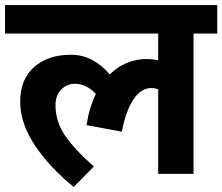

<svg xmlns="http://www.w3.org/2000/svg" viewBox="-40 -689 881 761"><path d="M821 -556H727V0H587V-335Q574 -340 560 -340Q518 -340 488 -293.5Q458 -247 443 -167L303 -193Q313 -261 340 -317Q302 -357 256 -357Q226 -357 203 -334.5Q180 -312 180 -272Q180 -208 217 -153Q254 -98 332 -29L252 52Q155 -27 97.5 -114Q40 -201 40 -286Q40 -375 95.5 -423.5Q151 -472 240 -472Q289 -472 328 -450Q367 -428 395 -394Q425 -424 462.5 -439.5Q500 -455 540 -455Q564 -455 587 -450V-556H-20V-669H821Z"/></svg>

Font: Martel Sans ExtraBold
Style: Regular
Weight: 800
Designer: Dan Reynolds and Mathieu Réguer
Foundry: Dan Reynolds and Mathieu Réguer
Version: Version 1.002; ttfautohint (v1.1) -l 5 -r 5 -G 72 -x 0 -D la